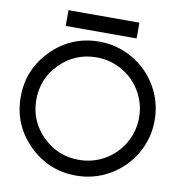

<svg xmlns="http://www.w3.org/2000/svg" viewBox="-104 -1080 1124 1200"><g transform="rotate(10 458.0 -480.0)"><path d="M233 -885V-985H683V-885ZM458 -825Q282 -825 157.5 -700.5Q33 -576 33 -400Q33 -224 157.5 -99.5Q282 25 458 25Q573 25 671 -32Q769 -89 826 -187Q883 -285 883 -400Q883 -515 826 -613Q769 -711 671 -768Q573 -825 458 -825ZM458 -725Q547 -725 622 -681.5Q697 -638 740.5 -563Q784 -488 784 -400Q784 -312 740.5 -237Q697 -162 622 -118.5Q547 -75 458 -75Q323 -75 227.5 -170Q132 -265 132 -400Q132 -535 227.5 -630Q323 -725 458 -725Z"/></g></svg>

Font: Serreria Sobria
Style: Medium
Weight: 500
Version: Version 001.000